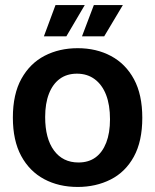

<svg xmlns="http://www.w3.org/2000/svg" viewBox="-20 -727 615 761"><path d="M288 14Q213 14 155 -17Q97 -48 64 -109Q31 -170 31 -261Q31 -354 65 -415Q99 -476 157 -506Q215 -536 288 -536Q362 -536 420 -505Q478 -474 511 -413Q544 -352 544 -260Q544 -167 510.5 -106Q477 -45 418.5 -15.5Q360 14 288 14ZM291 -83Q331 -83 358.5 -103Q386 -123 401 -161.5Q416 -200 416 -254Q416 -311 400.5 -351Q385 -391 355.5 -413Q326 -435 285 -435Q245 -435 217 -414.5Q189 -394 174 -355.5Q159 -317 159 -263Q159 -178 194 -130.5Q229 -83 291 -83ZM243 -583H154L200 -707H316ZM393 -583H305L352 -707H467Z"/></svg>

Font: Bricolage Grotesque 72pt SemiBold
Style: Regular
Weight: 600
Version: Version 1.001;gftools[0.9.33.dev8+g029e19f]